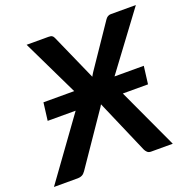

<svg xmlns="http://www.w3.org/2000/svg" viewBox="-150 -847 960 971"><g transform="rotate(-20 330.0 -361.5)"><path d="M213 -325 -22 0H107.5C115.2 0 122.4 -1.7 129.2 -5C136.1 -8.3 142.3 -14.2 148 -22.5L335 -296C336.7 -298.3 338.2 -300.8 339.8 -303.5C341.2 -306.2 342.8 -308.8 344.5 -311.5L469.5 -22.5C472.2 -16.8 475.9 -11.7 480.8 -7C485.6 -2.3 492.3 0 501 0H617.5L467 -325H602.5L614.5 -420.5H457L682 -723H546.5C534.8 -723 525 -717 517 -705L363 -478C360.7 -474.3 358.5 -470.8 356.5 -467.5C354.5 -464.2 352.7 -460.8 351 -457.5L240.5 -706.5C237.8 -712.5 234.5 -716.8 230.5 -719.2C226.5 -721.8 220.2 -723 211.5 -723H94L240 -420.5H74.5L62.5 -325Z"/></g></svg>

Font: Lato
Style: Bold Italic
Weight: 700
Italic angle: -7°
Designer: Lukasz Dziedzic
Foundry: tyPoland Lukasz Dziedzic
Version: Version 2.007; 2014-02-27